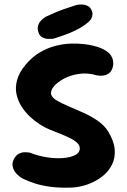

<svg xmlns="http://www.w3.org/2000/svg" viewBox="-20 -849 574 867"><path d="M305 -2Q250 0 208.5 -5.5Q167 -11 138.5 -20.5Q110 -30 96 -36.5Q82 -43 82 -43Q82 -43 75.5 -47Q69 -51 60 -59Q51 -67 44.5 -78Q38 -89 36.5 -102Q35 -115 43 -131Q52 -148 64.5 -154.5Q77 -161 89 -161.5Q101 -162 109 -160.5Q117 -159 117 -159Q152 -145 190 -139Q228 -133 260.5 -135Q293 -137 315 -146.5Q337 -156 340 -174Q342 -188 332.5 -199.5Q323 -211 303.5 -221.5Q284 -232 258 -242.5Q232 -253 202 -265Q184 -272 160.5 -287Q137 -302 115 -322.5Q93 -343 77 -368.5Q61 -394 54.5 -423.5Q48 -453 57 -487Q66 -521 95 -556Q125 -592 160 -612.5Q195 -633 231 -642Q267 -651 299.5 -652Q332 -653 358 -650Q384 -647 399 -643Q414 -639 414 -639Q414 -639 422.5 -636.5Q431 -634 443.5 -628Q456 -622 468 -612.5Q480 -603 486.5 -588Q493 -573 491 -554Q487 -531 475.5 -521Q464 -511 450 -508.5Q436 -506 426 -507.5Q416 -509 416 -509Q376 -521 337.5 -515.5Q299 -510 269 -494Q239 -478 223 -458.5Q207 -439 211 -422Q216 -407 237.5 -394.5Q259 -382 291 -368.5Q323 -355 357.5 -339.5Q392 -324 421.5 -303.5Q451 -283 468 -256Q495 -212 498 -174Q501 -136 485.5 -105Q470 -74 441.5 -52Q413 -30 377.5 -17Q342 -4 305 -2ZM220 -674Q220 -674 212.5 -673.5Q205 -673 194.5 -673.5Q184 -674 173.5 -679Q163 -684 157 -695Q148 -714 151 -728.5Q154 -743 162.5 -753Q171 -763 179.5 -768.5Q188 -774 188 -774Q237 -797 269 -808Q301 -819 327 -827Q327 -827 334.5 -828Q342 -829 352.5 -828.5Q363 -828 373.5 -823.5Q384 -819 391 -808Q398 -796 397.5 -785Q397 -774 393 -766.5Q389 -759 384.5 -754.5Q380 -750 380 -750Q363 -735 341 -722.5Q319 -710 297 -701Q275 -692 254.5 -685Q234 -678 220 -674Z"/></svg>

Font: Sour Gummy
Style: Bold
Weight: 700
Designer: Stefie Justprince
Foundry: Eifetstype
Version: Version 1.000